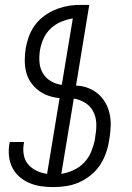

<svg xmlns="http://www.w3.org/2000/svg" viewBox="-20 -755 540 783"><path d="M198 8Q172 8 147.5 4.5Q123 1 100.5 -8.5Q78 -18 60 -33.5Q42 -49 31 -70Q20 -91 17 -116Q14 -141 18 -167L20 -176H78L77 -169Q73 -146 77 -123.5Q81 -101 95 -84.5Q109 -68 129.5 -58.5Q150 -49 172 -46L223 -355Q199 -357 176.5 -365Q154 -373 136 -387Q118 -401 105 -420Q92 -439 86.5 -462Q81 -485 81 -509.5Q81 -534 85 -559Q89 -581 97 -604Q105 -627 119 -647.5Q133 -668 152.5 -684Q172 -700 194 -710.5Q216 -721 239.5 -727Q263 -733 286 -734V-735H344L290 -406Q316 -405 338.5 -396.5Q361 -388 379 -373Q397 -358 409 -337.5Q421 -317 426.5 -293.5Q432 -270 431.5 -245Q431 -220 427 -195L424 -177Q420 -152 410.5 -126.5Q401 -101 385.5 -78.5Q370 -56 347.5 -38.5Q325 -21 300.5 -10.5Q276 0 249.5 4Q223 8 198 8ZM232 -409 277 -680Q253 -676 229 -666Q205 -656 186.5 -638.5Q168 -621 157.5 -597.5Q147 -574 143 -550Q139 -525 141 -500.5Q143 -476 155 -456Q167 -436 187.5 -424Q208 -412 232 -409ZM230 -46Q256 -50 280.5 -61.5Q305 -73 323.5 -92.5Q342 -112 352 -136.5Q362 -161 367 -186L369 -203Q374 -229 372.5 -254.5Q371 -280 359.5 -301.5Q348 -323 327 -336Q306 -349 281 -353Z"/></svg>

Font: Iosevka Light Oblique
Style: Regular
Weight: 300
Italic angle: -9°
Monospace: yes
Designer: Belleve Invis
Foundry: Belleve Invis
Version: Version 32.5.0; ttfautohint (v1.8.4)